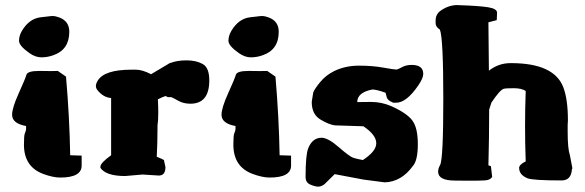

<svg xmlns="http://www.w3.org/2000/svg" viewBox="-20 -688 2267 744"><path d="M209 -620.6Q248.5 -606.4 248.5 -564.9Q248.5 -495.6 187 -474.1Q164.1 -465.8 140.6 -465.8Q117.2 -465.8 93.8 -482.4Q53.7 -510.7 53.7 -530Q53.7 -549.3 64.9 -568.4Q93.3 -616.2 138.2 -621.1Q155.8 -623 163.6 -624Q177.2 -626 185.5 -626Q193.8 -626 209 -620.6ZM204.1 -413.1Q219.7 -401.9 235.8 -391.1Q249.5 -233.4 252 -86.4L296.4 -85V-46.4Q296.4 0 213.4 0Q185.1 0 147 -14.2Q72.8 -42 72.8 -127.4Q72.8 -163.6 76.2 -170.9Q81.1 -182.6 81.1 -187.7Q81.1 -192.9 81.1 -194.1Q81.1 -195.3 81.1 -196.3Q81.1 -198.2 81.1 -199.7Q26.9 -209.5 26.9 -243.2Q26.9 -270 52.5 -326.4Q78.1 -382.8 82.3 -397.9Q86.4 -413.1 131.3 -413.1H136.7Q159.7 -412.6 176 -412.6Q192.4 -412.6 204.1 -413.1Z M615.2 -67.9 621.1 -40.5Q621.1 -7.8 595.7 -7.8Q595.2 -7.8 594.7 -7.8L532.2 -11.7L465.3 -5.9Q390.6 -5.9 369.1 -37.6V-42Q369.1 -56.6 410.6 -86.4V-308.1Q379.4 -310.5 356.4 -340.3Q351.6 -347.2 351.6 -355.2Q351.6 -363.3 358.4 -375Q383.8 -418 489.7 -418H506.3Q531.7 -418 565.4 -400.4L639.2 -444.3H641.6Q666 -454.1 703.1 -454.1Q740.2 -454.1 765.6 -439.9Q791 -425.8 791 -376.5Q791 -286.1 717.8 -286.1Q690.4 -286.1 669.7 -298.1Q648.9 -310.1 643.6 -311.5H630.4L622.1 -315.9Q613.3 -314 591.8 -303.2Q593.3 -274.4 593.3 -252Q593.3 -219.2 590.3 -201.2V-190.9Q590.3 -135.7 587.4 -80.6Q611.8 -70.8 615.2 -67.9Z M1020.5 -620.6Q1060.1 -606.4 1060.1 -564.9Q1060.1 -495.6 998.5 -474.1Q975.6 -465.8 952.1 -465.8Q928.7 -465.8 905.3 -482.4Q865.2 -510.7 865.2 -530Q865.2 -549.3 876.5 -568.4Q904.8 -616.2 949.7 -621.1Q967.3 -623 975.1 -624Q988.8 -626 997.1 -626Q1005.4 -626 1020.5 -620.6ZM1015.6 -413.1Q1031.2 -401.9 1047.4 -391.1Q1061 -233.4 1063.5 -86.4L1107.9 -85V-46.4Q1107.9 0 1024.9 0Q996.6 0 958.5 -14.2Q884.3 -42 884.3 -127.4Q884.3 -163.6 887.7 -170.9Q892.6 -182.6 892.6 -187.7Q892.6 -192.9 892.6 -194.1Q892.6 -195.3 892.6 -196.3Q892.6 -198.2 892.6 -199.7Q838.4 -209.5 838.4 -243.2Q838.4 -270 864 -326.4Q889.6 -382.8 893.8 -397.9Q897.9 -413.1 942.9 -413.1H948.2Q971.2 -412.6 987.5 -412.6Q1003.9 -412.6 1015.6 -413.1Z M1575.2 -436.5Q1620.1 -436.5 1620.1 -401.4Q1620.1 -385.3 1601.1 -357.4Q1555.2 -290 1515.1 -290H1503.9Q1481.4 -298.8 1478.5 -311.8Q1475.6 -324.7 1474.1 -328.6Q1441.9 -340.3 1423.3 -341.3Q1364.7 -330.1 1364.3 -292.5H1368.2Q1377 -293 1417.7 -293Q1458.5 -293 1495.6 -276.9Q1556.2 -250 1577.6 -221.4Q1599.1 -192.9 1599.1 -129.4Q1599.1 -65.9 1579.6 -44.4Q1535.2 16.6 1470.7 18.6L1388.2 7.8L1276.9 -13.2L1237.3 25.9Q1225.1 35.2 1213.1 35.2Q1201.2 35.2 1182.6 27.3Q1164.1 19.5 1164.1 -2.4Q1164.1 -87.4 1174.3 -113.3Q1190.4 -153.8 1225.6 -154.3Q1251 -154.3 1293.2 -117.4Q1335.4 -80.6 1349.9 -76.2Q1364.3 -71.8 1386.2 -67.9Q1438 -101.6 1438 -132.8Q1438 -132.8 1438 -133.3Q1438 -165 1388.2 -198.7L1280.8 -202.1H1278.8Q1256.8 -204.1 1222.4 -224.4Q1188 -244.6 1188 -292.5V-293.5L1193.8 -329.6Q1198.2 -342.3 1220 -369.1Q1241.7 -396 1274.9 -412.6Q1318.4 -433.6 1370.8 -433.6Q1423.3 -433.6 1465.3 -426Q1507.3 -418.5 1516.1 -418.5H1517.1Q1522.5 -419.4 1538.3 -428Q1554.2 -436.5 1575.2 -436.5Z M1993.7 -44.9Q2000.5 -54.7 2017.1 -62.5Q2014.6 -130.9 2014.6 -198.7Q2014.6 -266.6 2017.1 -335.4Q2001.5 -346.2 1970.5 -346.2Q1939.5 -346.2 1931.6 -343.8Q1917 -339.4 1884.3 -290.5L1875.5 -263.2Q1875.5 -155.8 1872.6 -47.4L1882.3 -43.9L1887.2 -2.4Q1879.4 9.8 1859.1 11Q1838.9 12.2 1810.5 12.2H1791Q1751 11.7 1742.7 11.7Q1677.7 11.7 1677.7 -22.9Q1677.7 -34.7 1685.5 -48.8Q1697.8 -71.8 1697.8 -305.7Q1697.8 -539.6 1684.6 -573.2Q1668 -584 1668 -598.1V-607.9Q1668 -632.3 1686 -645.5Q1715.8 -667.5 1751 -668.5V-668H1758.8Q1836.4 -665.5 1871.3 -659.9Q1906.2 -654.3 1906.2 -638.7V-638.2L1904.8 -609.9Q1886.7 -605.5 1872.6 -601.6Q1873.5 -502 1874.5 -414.1Q1911.6 -443.4 1958.5 -443.4H1960Q2127.9 -443.4 2163.1 -349.1Q2180.7 -302.2 2180.7 -221.2L2179.7 -203.6V-176.8Q2179.7 -111.3 2188.5 -85.9L2198.2 -35.2L2196.3 -33.2Q2193.8 11.2 2156.2 11.2Q2043 11.2 2022.9 2.4Q1991.7 -11.2 1991.7 -37.1V-41L1993.7 -43.5Z"/></svg>

Font: Drukaatie burti
Style: Heavy
Weight: 800
Version: Version 0.14